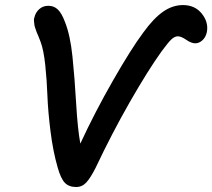

<svg xmlns="http://www.w3.org/2000/svg" viewBox="-20 -731 843 762"><path d="M282.2 11.2Q253.4 11.2 237.3 -5.6Q221.2 -22.5 209 -65.9Q190.4 -129.9 180.4 -210.2Q170.4 -290.5 168.2 -351.1Q166 -411.6 159.7 -472.2Q153.3 -532.7 141.1 -564.9Q138.2 -573.2 133.1 -585.4Q127.9 -597.7 125.7 -603Q123.5 -608.4 120.1 -618.7Q116.7 -628.9 116.5 -632.8Q116.2 -636.7 115 -646.5Q113.8 -656.2 116.2 -660.2Q120.1 -680.2 135 -694.1Q149.9 -708 171.9 -708Q193.8 -708 209.2 -693.6Q224.6 -679.2 237.8 -644Q258.8 -591.8 267.6 -506.6Q276.4 -421.4 282.2 -320.6Q288.1 -219.7 298.8 -161.1Q356.9 -286.6 429 -412.4Q501 -538.1 548.8 -602.1Q590.3 -659.2 627.9 -685.1Q665.5 -710.9 706.1 -710.9Q753.9 -710.9 781.2 -676.5Q808.6 -642.1 800.8 -603Q796.4 -583 783.2 -571Q770 -559.1 754.9 -559.1Q739.3 -559.1 719.2 -573Q699.2 -586.9 686 -586.9Q672.9 -586.9 659.7 -574.2Q646.5 -561.5 621.1 -526.9Q567.4 -452.1 495.6 -326.7Q423.8 -201.2 359.9 -65.9Q339.8 -25.9 323 -7.3Q306.2 11.2 282.2 11.2Z"/></svg>

Font: Shantell Sans Normal
Style: Italic
Weight: 500
Italic angle: -11.31°
Designer: Stephen Nixon, Anya Danilova, Shantell Martin
Foundry: Arrow Type
Version: Version 1.006;[559af2be0]